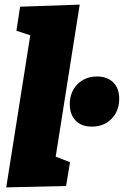

<svg xmlns="http://www.w3.org/2000/svg" viewBox="-20 -805 536 831"><path d="M7 6 111 -652 51 -672 67 -776 325 -785 221 -127 283 -103 266 0ZM378 -257Q332 -257 307 -283.5Q282 -310 282 -354Q282 -407 315.5 -440.5Q349 -474 400 -474Q444 -474 470 -448.5Q496 -423 496 -377Q496 -325 463 -291Q430 -257 378 -257Z"/></svg>

Font: Bitter Black
Style: Italic
Weight: 900
Italic angle: -9°
Designer: Sol Matas, and Bitter project Authors
Foundry: Sol Matas
Version: Version 2.001